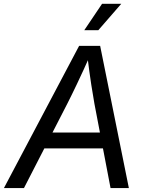

<svg xmlns="http://www.w3.org/2000/svg" viewBox="-40 -962 750 982"><path d="M-20 0 364.7 -727.5H472.2L619.1 0H525.4L442.9 -431.6Q436.5 -466.3 426.8 -528.8Q417 -591.3 405.8 -684.1H423.3Q383.8 -595.7 354.2 -533.7Q324.7 -471.7 304.2 -431.6L82.5 0ZM146.5 -203.1 159.7 -284.2H533.2L520 -203.1ZM391.1 -807.6 481.9 -942.4H580.1L462.9 -807.6Z"/></svg>

Font: Inter
Style: Italic
Weight: 400
Italic angle: -9.3988°
Designer: Rasmus Andersson
Foundry: rsms
Version: Version 4.001;git-66647c0bb